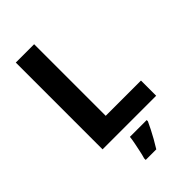

<svg xmlns="http://www.w3.org/2000/svg" viewBox="-276 -805 1117 1117"><g transform="rotate(-45 282.5 -246.5)"><path d="M90 0V-714H241V-125H531V0ZM392 71Q382 93 369.5 117.5Q357 142 342.5 168Q328 194 311 221H224V208Q230 188 235.5 162Q241 136 246.5 109Q252 82 254 61H392Z"/></g></svg>

Font: Noto Sans Thaana
Style: Regular
Weight: 400
Designer: Monotype Design Team
Foundry: Monotype Imaging Inc.
Version: Version 2.001